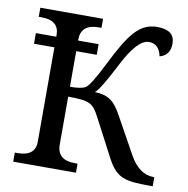

<svg xmlns="http://www.w3.org/2000/svg" viewBox="-80 -798 861 877"><g transform="rotate(10 350.0 -360.0)"><path d="M612.8 -589.8C645 -598.1 661.1 -620.6 661.1 -657.2C661.1 -699.2 634.3 -720.2 580.1 -720.2C498.5 -720.2 454.6 -662.6 381.3 -516.1C344.7 -442.4 319.3 -401.9 306.2 -394C293 -385.7 268.6 -381.8 233.9 -381.8V-546.9H329.1V-596.2H233.9V-600.1C233.9 -647.9 261.2 -671.9 315.9 -671.9H329.1V-713.9H38.1V-671.9H50.8C105.5 -671.9 132.8 -649.4 132.8 -604V-596.2H38.1V-546.9H132.8V-108.9C132.8 -64.5 105.5 -42 50.8 -42H38.1V0H329.1V-42H315.9C261.2 -42 233.9 -65.9 233.9 -113.8V-335.9C335 -335.9 350.1 -325.2 379.9 -268.1L471.2 -94.2C516.1 -8.3 554.2 0 670.9 0H685.1V-42H682.1C636.7 -42 599.6 -68.8 569.8 -122.1L476.1 -291C442.4 -353 414.6 -375.5 350.1 -377.9C364.3 -387.2 393.1 -434.1 436.5 -519C479.5 -603.5 518.6 -646 554.2 -646C585.9 -646 605.5 -627.4 612.8 -589.8Z"/></g></svg>

Font: The Erased English
Style: Regular
Weight: 400
Designer: Monotype Design team + ligartures altered by 180 Amsterdam
Foundry: Monotype Imaging Inc.
Version: Version 1.030;Glyphs 3.1.2 (3151)